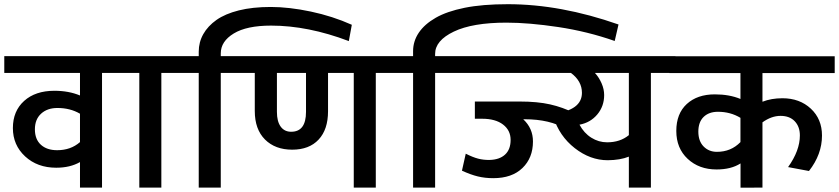

<svg xmlns="http://www.w3.org/2000/svg" viewBox="-35 -894 3998 915"><path d="M237.3 -178.2Q302.2 -178.2 346.2 -216.8V-352.1Q299.3 -379.4 238.8 -379.4Q190.4 -379.4 160.9 -352.3Q131.3 -325.2 131.3 -277.6Q131.3 -230 159.9 -204.1Q188.5 -178.2 237.3 -178.2ZM346.2 0V-121.6Q299.3 -94.7 232.9 -94.7Q143.1 -94.7 84.7 -148.7Q26.4 -202.6 26.4 -283.7Q26.4 -364.7 80.1 -413.1Q133.8 -461.4 224.1 -461.4Q292.5 -461.4 346.2 -439V-546.4H-14.6V-626.5H567.9V-546.4H451.2V0Z M628.9 0V-546.4H538.6V-626.5H851.1V-546.4H733.9V0Z M912.1 0V-546.4H821.8V-626.5H912.1V-647.5Q912.1 -692.9 933.8 -731.4Q955.6 -770 996.8 -799.1Q1038.1 -828.1 1103.3 -844.5Q1168.5 -860.8 1255.4 -860.8Q1342.3 -860.8 1446.3 -838.9Q1550.3 -816.9 1641.6 -775.9L1627.4 -698.2Q1432.6 -772 1256.8 -772Q1140.6 -772 1078.9 -734.4Q1017.1 -696.8 1017.1 -639.6V-626.5H1134.3V-546.4H1017.1V0Z M1352.5 -266.1Q1423.3 -266.1 1423.3 -360.8V-546.4H1284.7V-360.8Q1284.7 -315.4 1302.5 -290.8Q1320.3 -266.1 1352.5 -266.1ZM1650.9 0V-546.4H1528.3V-363.8Q1528.3 -276.9 1483.4 -228.8Q1438.5 -180.7 1357.4 -180.7Q1276.4 -180.7 1227.8 -229.2Q1179.2 -277.8 1179.2 -365.2V-546.4H1105V-626.5H1872.6V-546.4H1755.9V0Z M1933.6 0V-546.4H1843.3V-626.5H1933.6V-649.9Q1933.6 -697.8 1960.9 -738.3Q1988.3 -778.8 2041.5 -809.3Q2094.7 -839.8 2179.2 -856.9Q2263.7 -874 2385.3 -874Q2636.7 -874 2912.6 -777.3L2894.5 -698.7Q2765.1 -744.1 2625.7 -765.1Q2486.3 -786.1 2378.4 -786.1Q2216.8 -786.1 2127.7 -743.4Q2038.6 -700.7 2038.6 -637.2V-626.5H2155.8V-546.4H2038.6V0Z M2315.9 -44.9H2315.4Q2276.4 -44.9 2242.2 -53.2Q2208 -61.5 2166.5 -80.6L2184.6 -161.6Q2218.3 -144.5 2243.9 -137.9Q2269.5 -131.3 2297.9 -131.8Q2345.2 -132.8 2371.8 -157.2Q2398.4 -181.6 2398.4 -227.3Q2398.4 -272.9 2362.3 -300.5Q2326.2 -328.1 2262.7 -328.1H2228V-410.2H2440.9Q2526.4 -410.2 2586.7 -396.5Q2647 -382.8 2700.2 -356L2662.1 -279.3Q2585.9 -325.7 2464.8 -325.7H2458.5Q2504.9 -282.7 2504.9 -219.7Q2504.9 -141.6 2454.8 -93.3Q2404.8 -44.9 2315.9 -44.9ZM2625 -546.4H2126.5V-626.5H2625Z M2858.4 -215.8Q2920.4 -215.8 2961.9 -250V-546.4H2800.3Q2819.8 -524.9 2832 -496.8Q2844.2 -468.8 2844.2 -440.9Q2844.2 -387.7 2811.5 -348.6Q2778.8 -309.6 2726.6 -299.8Q2748 -259.8 2783 -237.8Q2817.9 -215.8 2858.4 -215.8ZM2961.9 0V-147.5Q2920.4 -130.9 2861.3 -130.4Q2777.8 -130.4 2704.1 -188Q2630.4 -245.6 2602.1 -336.9L2604.5 -352.5Q2738.3 -368.7 2738.3 -451.7Q2738.3 -507.3 2686 -546.4H2563V-626.5H3184.1V-546.4H3066.9V0Z M3379.9 -86.4Q3296.4 -86.4 3242.2 -137Q3188 -187.5 3188 -270Q3188 -352.5 3238 -398.4Q3288.1 -444.3 3371.6 -444.3Q3441.4 -444.3 3493.7 -422.4V-545.9H3154.8V-626H3942.9V-545.9H3598.6V-409.2Q3640.6 -425.8 3693.8 -425.8Q3775.9 -425.8 3829.1 -376.2Q3882.3 -326.7 3882.3 -248Q3882.3 -158.2 3820.3 -79.1L3720.7 -97.7Q3776.9 -176.3 3776.9 -248.5Q3776.9 -290.5 3752.4 -316.2Q3728 -341.8 3684.8 -341.8Q3641.6 -341.8 3598.6 -311V0L3494.1 0.5V-115.2Q3449.2 -86.4 3379.9 -86.4ZM3381.3 -170.4Q3448.7 -170.4 3493.7 -216.8V-332.5Q3445.8 -361.3 3386.7 -361.3Q3343.3 -361.3 3318.1 -336.7Q3293 -312 3293 -266.8Q3293 -221.7 3318.1 -196Q3343.3 -170.4 3381.3 -170.4Z"/></svg>

Font: Yantramanav Medium
Style: Regular
Weight: 500
Version: Version 1.001;PS 1.0;hotconv 1.0.72;makeotf.lib2.5.5900; ttf